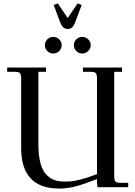

<svg xmlns="http://www.w3.org/2000/svg" viewBox="-20 -1098 791 1126"><path d="M22 -676.8V-702.1H250V-676.8H205.1V-252.9Q205.1 -189 216.3 -144.8Q227.5 -100.6 249 -76.9Q270.5 -53.2 296.6 -43.2Q322.8 -33.2 356.9 -33.2Q381.8 -33.2 400.1 -34.9Q418.5 -36.6 458.3 -46.9Q498 -57.1 548.8 -77.1V-637.2Q548.8 -662.1 541.7 -669.4Q534.7 -676.8 509.8 -676.8H466.8V-702.1H695.8V-676.8H649.9V-65.9Q649.9 -41 657 -33.4Q664.1 -25.9 689 -25.9H731.9V0H551.8L548.8 -25.9V-47.9Q472.7 -18.1 424.1 -5.1Q375.5 7.8 327.1 7.8Q104 7.8 104 -231V-637.2Q104 -662.1 96.9 -669.4Q89.8 -676.8 64.9 -676.8ZM257.6 -798.6Q243.2 -813 243.2 -833Q243.2 -853 257.6 -867.4Q272 -881.8 292 -881.8Q312 -881.8 326.9 -867.4Q341.8 -853 341.8 -833Q341.8 -813 326.9 -798.6Q312 -784.2 292 -784.2Q272 -784.2 257.6 -798.6ZM294.9 -1068.8 318.8 -1078.1 377 -992.2 435.1 -1078.1 459 -1068.8 424.8 -977.1Q415 -949.7 404.5 -939Q394 -928.2 377 -928.2Q359.9 -928.2 349.4 -939Q338.9 -949.7 329.1 -977.1ZM461.9 -881.8Q482.4 -881.8 497.3 -867.4Q512.2 -853 512.2 -833Q512.2 -813 497.3 -798.6Q482.4 -784.2 461.9 -784.2Q441.9 -784.2 427.5 -798.6Q413.1 -813 413.1 -833Q413.1 -853 427.5 -867.4Q441.9 -881.8 461.9 -881.8Z"/></svg>

Font: Dihjauti S
Style: Bold
Weight: 700
Designer: T. Christopher White
Version: Version 3.0.0